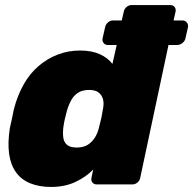

<svg xmlns="http://www.w3.org/2000/svg" viewBox="-20 -730 764 760"><path d="M182 10Q135 10 99.5 -4.5Q64 -19 43 -48.5Q22 -78 16 -121.5Q10 -165 19 -223Q24 -245 27.5 -261Q31 -277 35 -298Q49 -352 73.5 -395.5Q98 -439 132.5 -468.5Q167 -498 208.5 -514Q250 -530 297 -530Q343 -530 375 -515.5Q407 -501 425 -477L442 -552H406Q396 -552 390 -560Q384 -568 386 -578L396 -622Q398 -633 407 -641Q416 -649 426 -649H462L470 -684Q472 -695 481 -702.5Q490 -710 501 -710H654Q665 -710 671 -702.5Q677 -695 675 -684L667 -649H703Q713 -649 719.5 -641Q726 -633 724 -622L714 -578Q712 -568 702.5 -560Q693 -552 682 -552H647L535 -26Q533 -15 524 -7.5Q515 0 504 0H363Q352 0 346 -7.5Q340 -15 342 -26L349 -59Q320 -29 278 -9.5Q236 10 182 10ZM284 -146Q310 -146 327.5 -157Q345 -168 356 -186Q367 -204 372 -226Q378 -248 381.5 -264.5Q385 -281 388 -301Q392 -322 387.5 -338Q383 -354 370 -364Q357 -374 333 -374Q307 -374 290 -363.5Q273 -353 262.5 -334.5Q252 -316 245 -292Q241 -277 237 -260Q233 -243 231 -228Q228 -204 230.5 -185.5Q233 -167 245.5 -156.5Q258 -146 284 -146Z"/></svg>

Font: Rubik ExtraBold
Style: Italic
Weight: 800
Italic angle: -12°
Designer: Hubert and Fischer
Foundry: Hubert and Fischer
Version: Version 2.300;gftools[0.9.30]